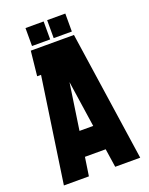

<svg xmlns="http://www.w3.org/2000/svg" viewBox="-152 -895 755 974"><g transform="rotate(-20 226.0 -408.5)"><path d="M20 0 103 -567H82L96 -700H329L432 0H297L282 -100H170L155 0ZM189 -233H263L226 -483ZM227 -720V-817H325V-720ZM110 -720V-817H208V-720Z"/></g></svg>

Font: Karantina
Style: Bold
Weight: 700
Designer: Rony Koch
Foundry: Rony Koch
Version: Version 1.000; ttfautohint (v1.8.3)